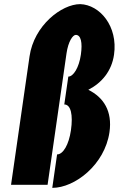

<svg xmlns="http://www.w3.org/2000/svg" viewBox="-20 -895 575 930"><path d="M233.2 15C342.4 15 487.5 -97 510.3 -255C524.8 -356 482.5 -423 407.8 -460C473.7 -494 520.9 -551 532.3 -630C552.2 -768 463.2 -872 368.6 -875C278.5 -875 144.7 -772 123.1 -622L99.7 -460L80.3 -325L33.5 0H210.5L302.1 -636C310.6 -695 332.8 -726 347.1 -726C371.6 -726 380.3 -690 371.7 -630C362.6 -567 335.3 -524 310.9 -524L291.4 -389C323.5 -389 334.3 -338 323.6 -264C313.5 -194 285.6 -147 256.5 -147Z"/></svg>

Font: Blink
Style: Obl
Weight: 400
Designer: Mew Too
Foundry: Cannot Into Space Fonts
Version: Version 001.000